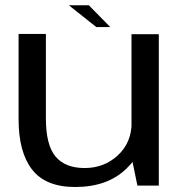

<svg xmlns="http://www.w3.org/2000/svg" viewBox="-20 -724 716 749"><path d="M516 0H599.5V-590.5H493V-112ZM159 -591.5H52.5V-258Q52.5 -130.5 105.2 -62.5Q158 5.5 273.5 5.5Q399 5.5 472.5 -65.5Q546 -136.5 546 -212L493.5 -246.5Q493.5 -168 440 -118.2Q386.5 -68.5 310 -68.5Q234.5 -68.5 196.8 -113.2Q159 -158 159 -263ZM355.5 -618.5H410L326.5 -703.5H248.5Z"/></svg>

Font: Anybody SemiExpanded
Style: Regular
Weight: 400
Width: 6
Designer: Tyler Finck
Foundry: Etcetera Type Company
Version: Version 1.113;gftools[0.9.25]